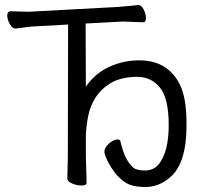

<svg xmlns="http://www.w3.org/2000/svg" viewBox="-20 -730 824 767"><path d="M326 0Q326 11 306.5 11Q287 11 268 3Q249 -5 249 -18L251 -107L252 -632L126 -625Q101 -624 77.5 -620.5Q54 -617 43 -616H42Q29 -616 19 -634Q9 -652 9 -668.5Q9 -685 22 -685L93 -683L447 -702Q470 -704 494 -706Q518 -708 530 -710H533Q545 -710 554 -692Q563 -674 563 -657.5Q563 -641 551 -641L471 -644L322 -636L323 -384Q361 -438 417.5 -463.5Q474 -489 536 -489Q598 -489 640.5 -460.5Q683 -432 704.5 -378.5Q726 -325 725 -227Q725 -78 660 -22Q615 17 561.5 17Q508 17 481 -1Q454 -19 436 -44Q418 -69 407.5 -91.5Q397 -114 397 -124.5Q397 -135 406 -146.5Q415 -158 427.5 -165.5Q440 -173 450 -173Q460 -173 462 -162Q478 -90 513 -60Q526 -49 560 -49Q594 -49 615 -75Q654 -125 654 -230Q654 -337 619 -380Q584 -423 528.5 -423Q473 -423 433 -404Q362 -368 337 -286Q326 -246 323 -192V-106Z"/></svg>

Font: LXGW WenKai TC
Style: Regular
Weight: 400
Designer: LXGW / Fontworks Inc.
Foundry: LXGW / Fontworks Inc.
Version: Version 1.330